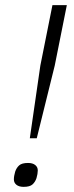

<svg xmlns="http://www.w3.org/2000/svg" viewBox="-20 -718 286 747"><path d="M96 -180 137 -463 184 -698H240L193 -463L123 -180ZM72 9Q54 9 44 1Q34 -7 34 -20Q34 -33 39 -50Q44 -65 54.5 -74.5Q65 -84 89 -84Q107 -84 117 -76Q127 -68 127 -55Q127 -42 122 -25Q117 -10 106.5 -0.5Q96 9 72 9Z"/></svg>

Font: IBM Plex Sans Condensed Light
Style: Italic
Weight: 300
Width: 3
Italic angle: -11°
Designer: Mike Abbink, Paul van der Laan, Pieter van Rosmalen
Foundry: Bold Monday
Version: Version 1.3